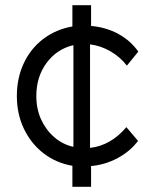

<svg xmlns="http://www.w3.org/2000/svg" viewBox="-20 -720 576 740"><path d="M259 0V-81Q196 -92 148 -129Q100 -166 72.5 -223Q45 -280 45 -350Q45 -420 72 -477Q99 -534 147.5 -570.5Q196 -607 259 -618V-700H331V-620Q389 -615 436.5 -589Q484 -563 513 -521L469 -467Q444 -500 406 -522Q368 -544 327 -549V-150Q407 -159 467 -230L512 -177Q482 -137 434 -111Q386 -85 331 -80V0ZM120 -350Q120 -300 138.5 -259.5Q157 -219 189.5 -191Q222 -163 263 -154V-546Q199 -531 159.5 -477.5Q120 -424 120 -350Z"/></svg>

Font: Lexend Deca Light
Style: Regular
Weight: 300
Designer: Bonnie Shaver-Troup, Thomas Jockin
Foundry: Lexend
Version: Version 1.008; ttfautohint (v1.8.4.7-5d5b)